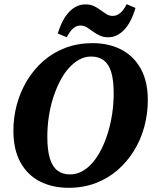

<svg xmlns="http://www.w3.org/2000/svg" viewBox="-20 -880 735 917"><path d="M308 17Q231 17 171.5 -13Q112 -43 78 -104Q44 -165 44 -256Q44 -320 60.5 -381Q77 -442 109 -495Q141 -548 187 -588.5Q233 -629 292.5 -651.5Q352 -674 422 -674Q500 -674 559.5 -643Q619 -612 652.5 -551.5Q686 -491 686 -402Q686 -337 669.5 -275.5Q653 -214 620.5 -161Q588 -108 542 -68Q496 -28 437 -5.5Q378 17 308 17ZM315 -47Q345 -47 372.5 -62Q400 -77 423 -104Q446 -131 464.5 -168Q483 -205 496 -248Q509 -291 516 -338.5Q523 -386 523 -434Q523 -496 511.5 -534.5Q500 -573 476 -591.5Q452 -610 415 -610Q385 -610 358 -595Q331 -580 307.5 -553.5Q284 -527 265.5 -490.5Q247 -454 233.5 -411.5Q220 -369 213 -322Q206 -275 206 -226Q206 -164 218 -124Q230 -84 254.5 -65.5Q279 -47 315 -47ZM256 -720Q277 -789 311 -824Q345 -859 388 -859Q411 -859 427.5 -851.5Q444 -844 458 -833Q473 -823 487 -813.5Q501 -804 518 -804Q538 -804 554.5 -818Q571 -832 585 -860L627 -842Q607 -773 573 -737.5Q539 -702 497 -702Q474 -702 457 -710Q440 -718 426 -728Q411 -738 397 -748Q383 -758 364 -758Q345 -758 329 -744Q313 -730 299 -702Z"/></svg>

Font: Source Serif 4
Style: Bold Italic
Weight: 700
Italic angle: -12°
Designer: Frank Grießhammer
Foundry: Adobe Systems Incorporated
Version: Version 4.004;hotconv 1.0.116;makeotfexe 2.5.65601